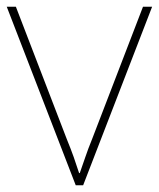

<svg xmlns="http://www.w3.org/2000/svg" viewBox="-20 -548 470 568"><path d="M204 0H226L430 -528H403L253 -138Q240 -106 232.5 -83.5Q225 -61 216 -36H214Q206 -61 198 -83.5Q190 -106 177 -138L27 -528H0Z"/></svg>

Font: Noto Sans UI Thin
Style: Regular
Weight: 250
Designer: Monotype Design Team
Foundry: Monotype Imaging Inc.
Version: Version 1.901